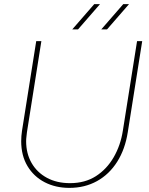

<svg xmlns="http://www.w3.org/2000/svg" viewBox="-20 -900 725 933"><path d="M317 13Q250 13 197 -14.5Q144 -42 113.5 -93Q83 -144 83 -214Q83 -226 84 -239Q85 -252 87 -265L156 -700H181L111 -258Q110 -247 108.5 -236Q107 -225 107 -214Q107 -154 133.5 -108Q160 -62 208 -36Q256 -10 320 -10Q393 -10 446 -44Q499 -78 532.5 -136Q566 -194 577 -265L646 -700H671L601 -258Q588 -175 549.5 -114Q511 -53 451.5 -20Q392 13 317 13ZM472 -757 579 -880H607L500 -757ZM331 -757 438 -880H466L359 -757Z"/></svg>

Font: MuseoModerno Thin
Style: Italic
Weight: 100
Italic angle: -9°
Designer: Pablo Cosgaya, Héctor Gatti, Marcela Romero, and the Authors of The MuseoModerno Project.
Foundry: Omnibus-Type Team
Version: Version 1.003